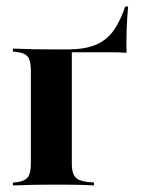

<svg xmlns="http://www.w3.org/2000/svg" viewBox="-20 -566 438 586"><path d="M136.3 -2.4Q110.5 -2.4 83.9 -2Q57.3 -1.6 19.4 0V-8.9L30.6 -9.7Q55.6 -12.9 64.9 -25Q74.2 -37.1 74.2 -66.9V-208.9H199.2V-66.9Q199.2 -47.6 203.6 -35.9Q208.1 -24.2 218.5 -18.5Q229 -12.9 248.4 -10.5L266.9 -8.9V0Q239.5 -1.6 216.9 -2Q194.4 -2.4 175.4 -2.4Q156.5 -2.4 136.3 -2.4ZM74.2 -208.9V-350.8Q74.2 -380.6 64.9 -392.7Q55.6 -404.8 30.6 -407.3L19.4 -408.9V-417.7Q57.3 -416.1 83.9 -415.7Q110.5 -415.3 136.3 -415.3L199.2 -414.5V-208.9ZM136.3 -406.5V-415.3H187.1Q241.9 -415.3 275.4 -430.6Q308.9 -446 328.6 -475.4Q348.4 -504.8 362.1 -546H371Q367.7 -509.7 366.5 -474.2Q365.3 -438.7 366.1 -404.8Q344.4 -406.5 321.8 -406.5Q299.2 -406.5 277.4 -406.5H187.1Z"/></svg>

Font: Playfair 144pt SemiCondensed ExtraBold
Style: Regular
Weight: 800
Width: 4
Designer: Claus Eggers Sørensen
Foundry: Claus Eggers Sørensen
Version: Version 2.203